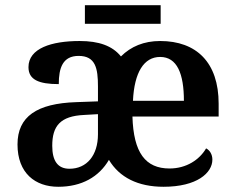

<svg xmlns="http://www.w3.org/2000/svg" viewBox="-20 -705 902 735"><path d="M305 -614H595V-685H305ZM203 10C293 10 359 -28 397 -93C437 -26 508 10 606 10C734 10 793 -43 793 -94C793 -114 783 -130 769 -137C744 -94 694 -60 629 -60C537 -60 491 -120 487 -259H817V-308C817 -466 732 -548 593 -548C531 -548 481 -527 443 -489C410 -530 358 -548 285 -548C177 -548 89 -520 89 -448C89 -400 128 -383 205 -383C205 -445 220 -491 281 -491C346 -491 355 -443 355 -374V-317L272 -314C121 -309 47 -259 47 -152C47 -42 115 10 203 10ZM489 -319C494 -428 531 -487 593 -487C658 -487 684 -423 684 -319ZM246 -59C201 -59 180 -89 180 -147C180 -222 210 -261 303 -265L355 -268V-191C355 -110 312 -59 246 -59Z"/></svg>

Font: Noto Serif Semi
Style: Regular
Weight: 600
Designer: Monotype Design Team
Foundry: Monotype Imaging Inc.
Version: Version 1.002